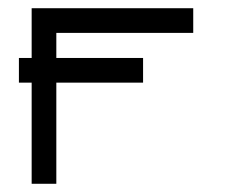

<svg xmlns="http://www.w3.org/2000/svg" viewBox="-20 -496 580 467"><path d="M26 -325V-355H57V-476H450V-416H117V-355H328V-325V-295H117V-49H57V-295H26Z"/></svg>

Font: 3270 Nerd Font
Style: Regular
Weight: 400
Monospace: yes
Version: Version 3.0.1;Nerd Fonts 3.3.0